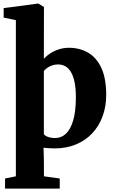

<svg xmlns="http://www.w3.org/2000/svg" viewBox="-20 -840 662 1101"><path d="M9 241.5V183.5L71 171V-724.5L1 -739V-793.5L196.5 -819.5H200L232 -800L231.5 -503.5Q246.5 -519.5 268 -533.8Q289.5 -548 317.2 -557Q345 -566 376 -566Q436.5 -566 484.8 -538.2Q533 -510.5 561 -450.8Q589 -391 589 -295Q589 -229.5 568.5 -173.5Q548 -117.5 509.5 -76.2Q471 -35 416.2 -12Q361.5 11 293 11Q276 11 259.5 9.8Q243 8.5 229.5 7L231.5 67.5L232 171L322.5 183.5V241.5ZM296.5 -48.5Q331.5 -48.5 358 -73.2Q384.5 -98 399.5 -148.8Q414.5 -199.5 415 -277Q415.5 -330 408 -367Q400.5 -404 386.8 -427Q373 -450 354.2 -460.2Q335.5 -470.5 313 -470.5Q295 -470.5 279 -465Q263 -459.5 251 -450.8Q239 -442 231.5 -433V-71.5Q236.5 -61.5 255 -55Q273.5 -48.5 296.5 -48.5Z"/></svg>

Font: Merriweather 28pt Black
Style: Regular
Weight: 900
Version: Version 2.100